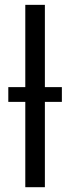

<svg xmlns="http://www.w3.org/2000/svg" viewBox="-20 -780 292 800"><path d="M85.4 0V-355.5H14.6V-417H85.4V-759.8H167V-417H237.8V-355.5H167V0Z"/></svg>

Font: Open Sans
Style: Regular
Weight: 400
Designer: Monotype Design Team
Foundry: Monotype Imaging Inc.
Version: Version 3.000; ttfautohint (v1.8.4)